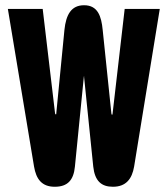

<svg xmlns="http://www.w3.org/2000/svg" viewBox="-20 -704 640 733"><path d="M266 -68 300 -410C300 -412 301 -414 301 -414V-410L336 -68C342 -13 367 9 411 9C461 9 484 -21 492 -68L590 -670H456L410 -272C410 -268 409 -266 408 -266C406 -266 405 -269 405 -273L372 -590C367 -641 354 -684 301 -684C252 -684 232 -648 226 -590L195 -273C195 -270 195 -267 193 -267C192 -267 190 -270 190 -273L143 -670H10L110 -68C118 -21 139 9 189 9C238 9 261 -16 266 -68Z"/></svg>

Font: LT Wave Mono Black
Style: Regular
Weight: 900
Designer: Daniel Lyons
Version: Version 2.5 (Glyphs App)